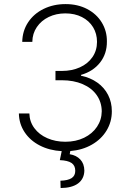

<svg xmlns="http://www.w3.org/2000/svg" viewBox="-20 -737 641 948"><path d="M125 -176.8Q126 -136.2 149.7 -104.2Q173.3 -72.3 213.6 -54.7Q253.9 -37.1 302.7 -37.1Q354.5 -37.1 395.3 -56.9Q436 -76.7 459 -111.1Q481.9 -145.5 482.4 -187.5Q481.9 -232.4 457.5 -267.3Q433.1 -302.2 388.4 -321.5Q343.8 -340.8 285.2 -340.8H253.9V-386.7H285.2Q335 -386.7 374.5 -404.5Q414.1 -422.4 436.5 -455.1Q459 -487.8 459 -530.3Q459 -570.8 439.5 -602.8Q419.9 -634.8 384.5 -652.8Q349.1 -670.9 302.7 -670.9Q257.3 -670.9 220.5 -653.1Q183.6 -635.3 161.9 -603.3Q140.1 -571.3 139.6 -530.3H89.8Q90.8 -584.5 118.9 -627Q147 -669.4 195.6 -693.1Q244.1 -716.8 303.7 -716.8Q363.8 -716.8 410.4 -692.4Q457 -668 482.7 -625.7Q508.3 -583.5 507.8 -532.2Q508.3 -471.7 473.9 -428Q439.5 -384.3 379.9 -367.2V-363.3Q426.3 -353.5 460.7 -329.1Q495.1 -304.7 513.7 -268.3Q532.2 -231.9 532.2 -187.5Q532.2 -135.3 506.1 -92.3Q480 -49.3 433.3 -22.7Q386.7 3.9 327.1 8.8L324.2 24.4Q356.9 29.8 376.5 50.5Q396 71.3 396.5 105.5Q395.5 146 365.7 168.5Q335.9 190.9 279.3 191.4L278.3 155.3Q314.9 154.3 333.3 142.6Q351.6 130.9 351.6 106.4Q351.6 80.1 333 67.6Q314.5 55.2 275.4 53.7L284.7 9.3Q224.1 5.9 176.5 -18.6Q128.9 -43 101.6 -84.2Q74.2 -125.5 73.2 -176.8Z"/></svg>

Font: Pretendard JP ExtraLight
Style: Regular
Weight: 200
Designer: Base glyphs from Inter by Rasmus Andersson; Hangeul glyphs from Noto Sans CJK(Source Han Sans) by Jang Soo-young and Kan
Foundry: Kil Hyung-jin
Version: Version 1.309